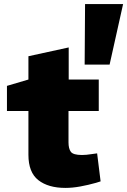

<svg xmlns="http://www.w3.org/2000/svg" viewBox="-20 -910 622 939"><path d="M300 9Q216 9 167.5 -29Q119 -67 119 -153V-367H14V-490L119 -521V-635L316 -678V-521H463V-367H315V-214Q315 -183 326.5 -167.5Q338 -152 381 -152Q391 -152 402.5 -153Q414 -154 426 -156L455 -160L472 -23L450 -16Q411 -5 372.5 2Q334 9 300 9ZM394 -594 396 -890H582L516 -594Z"/></svg>

Font: REM ExtraBold
Style: Regular
Weight: 800
Designer: Octavio Pardo
Foundry: Ashler Design
Version: Version 1.005;gftools[0.9.28]